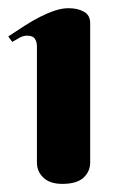

<svg xmlns="http://www.w3.org/2000/svg" viewBox="-26 -750 301 468"><path d="M193.8 -354Q193.8 -332 177.5 -316.9Q161.1 -301.8 126 -301.8Q95.7 -301.8 79.8 -316.9Q64 -332 64 -354V-637.2Q64 -647.5 59.1 -655.3Q54.2 -663.1 40 -663.1Q30.3 -663.1 21 -657.7Q11.7 -652.3 3.9 -647.9L-5.9 -661.1Q14.6 -674.8 34.4 -687.5Q54.2 -700.2 72.8 -709.5Q91.3 -718.8 108.4 -724.4Q125.5 -730 141.1 -730Q163.6 -730 178.7 -721.4Q193.8 -712.9 193.8 -693.8V-354Z"/></svg>

Font: Berkshire Swash
Style: Regular
Weight: 400
Designer: Astigmatic (AOETI)
Foundry: Astigmatic (AOETI)
Version: Version 1.001